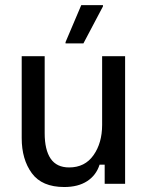

<svg xmlns="http://www.w3.org/2000/svg" viewBox="-20 -720 582 752"><path d="M231.7 12.5Q144.2 12.5 104.6 -41.7Q65 -95.8 65 -179.2V-500H155V-198.3Q155 -133.3 178.3 -98.8Q201.7 -64.2 250.8 -64.2Q312.5 -64.2 346.2 -112.1Q380 -160 380 -230.8V-500H470V0H390V-75H370Q356.7 -33.3 321.2 -10.4Q285.8 12.5 231.7 12.5ZM306.7 -550H236.7V-555L298.3 -700H383.3V-695Z"/></svg>

Font: Familjen Grotesk Variable
Style: Regular
Weight: 400
Designer: Anders Wikstroem, Jonas Baeckman, Matilda Gysing, Kristian Moeller
Foundry: Familjen STHLM AB
Version: Version 2.000